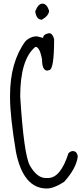

<svg xmlns="http://www.w3.org/2000/svg" viewBox="-20 -1033 470 1072"><path d="M253.9 -847.7Q273.4 -847.7 282.2 -814.5Q282.2 -641.6 253.9 -641.6L245.1 -638.7Q214.8 -638.7 214.8 -700.2Q202.1 -771.5 177.7 -771.5Q92.8 -702.1 92.8 -494.1Q113.3 -169.9 146.5 -109.4Q186.5 -39.1 235.4 -39.1H248Q318.4 -39.1 362.3 -177.7Q375 -189.5 385.7 -189.5Q410.2 -189.5 414.1 -159.2Q406.2 -92.8 337.9 -17.6Q280.3 19.5 241.2 19.5Q110.4 19.5 69.3 -183.6Q36.1 -383.8 36.1 -487.3V-500Q36.1 -684.6 121.1 -801.8Q149.4 -830.1 186.5 -830.1L220.7 -821.3Q220.7 -841.8 253.9 -847.7ZM216.8 -1012.7Q241.2 -1012.7 253.9 -973.6Q253.9 -946.3 213.9 -922.9Q182.6 -922.9 176.8 -969.7Q193.4 -1012.7 216.8 -1012.7Z"/></svg>

Font: Sue Ellen Francisco
Style: Regular
Weight: 400
Designer: Kimberly Geswein
Foundry: Kimberly Geswein
Version: Version 1.002 2007